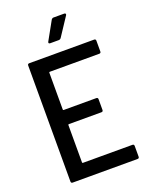

<svg xmlns="http://www.w3.org/2000/svg" viewBox="-163 -974 821 1058"><g transform="rotate(-20 247.5 -445.5)"><path d="M455 -617H165Q161 -617 161 -613V-397Q161 -393 165 -393H356Q366 -393 366 -383V-320Q366 -310 356 -310H165Q161 -310 161 -306V-87Q161 -83 165 -83H455Q465 -83 465 -73V-10Q465 0 455 0H75Q65 0 65 -10V-690Q65 -700 75 -700H455Q465 -700 465 -690V-627Q465 -617 455 -617ZM286 -891H349Q355 -891 357 -887.5Q359 -884 356 -879L284 -770Q279 -764 272 -764H221Q215 -764 213 -767.5Q211 -771 214 -776L274 -884Q279 -891 286 -891Z"/></g></svg>

Font: Barlow Semi Condensed Medium
Style: Regular
Weight: 500
Width: 4
Designer: Jeremy Tribby
Foundry: Tribby Type
Version: Version 1.422; ttfautohint (v1.8)